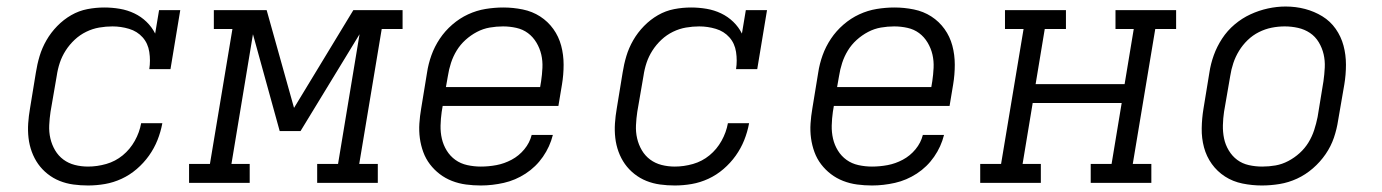

<svg xmlns="http://www.w3.org/2000/svg" viewBox="-20 -561 4240 589"><path d="M250 8Q227 8 205 5Q183 2 163 -6Q143 -14 126 -27.5Q109 -41 97 -58Q85 -75 77.5 -95.5Q70 -116 67.5 -138Q65 -160 66.5 -182.5Q68 -205 72 -228L90 -338Q94 -364 101.5 -389Q109 -414 122.5 -437.5Q136 -461 155.5 -481Q175 -501 198.5 -514.5Q222 -528 248 -533Q274 -538 300 -538Q324 -538 347.5 -534Q371 -530 392 -520Q413 -510 429.5 -494Q446 -478 456 -458L468 -530H533L503 -349H438Q442 -375 438 -401.5Q434 -428 417.5 -446.5Q401 -465 376 -472.5Q351 -480 325 -480Q305 -480 284.5 -476.5Q264 -473 244.5 -463.5Q225 -454 209 -439Q193 -424 181.5 -406Q170 -388 163.5 -368.5Q157 -349 154 -328L135 -218Q132 -198 131 -177Q130 -156 134.5 -136.5Q139 -117 149 -100Q159 -83 174.5 -71.5Q190 -60 209.5 -55Q229 -50 250 -50Q278 -50 306 -58Q334 -66 356.5 -84.5Q379 -103 393.5 -129Q408 -155 413 -183H478Q473 -156 463 -131Q453 -106 437 -83.5Q421 -61 399.5 -42.5Q378 -24 353 -12.5Q328 -1 302 3.5Q276 8 250 8Z M560 0V-58H624L693 -472H636V-530H798L882 -230L1064 -530H1215V-472H1151L1082 -58H1139V0H953V-58H1017L1083 -456L902 -159H838L756 -456L690 -58H746V0Z M1455 8Q1432 8 1409.5 5Q1387 2 1366.5 -6Q1346 -14 1329 -27Q1312 -40 1299 -57Q1286 -74 1278.5 -94.5Q1271 -115 1268 -137Q1265 -159 1266.5 -182Q1268 -205 1272 -228L1290 -338Q1294 -365 1303.5 -391.5Q1313 -418 1329 -442Q1345 -466 1367.5 -485.5Q1390 -505 1416 -517Q1442 -529 1469.5 -533.5Q1497 -538 1524 -538Q1554 -538 1583.5 -532Q1613 -526 1637 -510.5Q1661 -495 1677.5 -472Q1694 -449 1701.5 -421Q1709 -393 1709 -362.5Q1709 -332 1704 -302L1693 -236H1338L1335 -218Q1332 -197 1331.5 -176Q1331 -155 1335.5 -135.5Q1340 -116 1350.5 -99Q1361 -82 1377 -70.5Q1393 -59 1413.5 -54.5Q1434 -50 1455 -50Q1479 -50 1503 -54.5Q1527 -59 1549.5 -71Q1572 -83 1588.5 -103Q1605 -123 1611 -147H1676Q1667 -111 1645.5 -80Q1624 -49 1592.5 -28.5Q1561 -8 1525.5 0Q1490 8 1455 8ZM1348 -294H1637L1640 -312Q1643 -332 1644 -353Q1645 -374 1640.5 -393.5Q1636 -413 1625.5 -430.5Q1615 -448 1599.5 -459.5Q1584 -471 1564 -475.5Q1544 -480 1523 -480Q1503 -480 1482.5 -476.5Q1462 -473 1443 -463Q1424 -453 1408 -438.5Q1392 -424 1381 -406Q1370 -388 1363.5 -368Q1357 -348 1354 -328Z M2050 8Q2027 8 2005 5Q1983 2 1963 -6Q1943 -14 1926 -27.5Q1909 -41 1897 -58Q1885 -75 1877.5 -95.5Q1870 -116 1867.5 -138Q1865 -160 1866.5 -182.5Q1868 -205 1872 -228L1890 -338Q1894 -364 1901.5 -389Q1909 -414 1922.5 -437.5Q1936 -461 1955.5 -481Q1975 -501 1998.5 -514.5Q2022 -528 2048 -533Q2074 -538 2100 -538Q2124 -538 2147.5 -534Q2171 -530 2192 -520Q2213 -510 2229.5 -494Q2246 -478 2256 -458L2268 -530H2333L2303 -349H2238Q2242 -375 2238 -401.5Q2234 -428 2217.5 -446.5Q2201 -465 2176 -472.5Q2151 -480 2125 -480Q2105 -480 2084.5 -476.5Q2064 -473 2044.5 -463.5Q2025 -454 2009 -439Q1993 -424 1981.5 -406Q1970 -388 1963.5 -368.5Q1957 -349 1954 -328L1935 -218Q1932 -198 1931 -177Q1930 -156 1934.5 -136.5Q1939 -117 1949 -100Q1959 -83 1974.5 -71.5Q1990 -60 2009.5 -55Q2029 -50 2050 -50Q2078 -50 2106 -58Q2134 -66 2156.5 -84.5Q2179 -103 2193.5 -129Q2208 -155 2213 -183H2278Q2273 -156 2263 -131Q2253 -106 2237 -83.5Q2221 -61 2199.5 -42.5Q2178 -24 2153 -12.5Q2128 -1 2102 3.5Q2076 8 2050 8Z M2655 8Q2632 8 2609.5 5Q2587 2 2566.5 -6Q2546 -14 2529 -27Q2512 -40 2499 -57Q2486 -74 2478.5 -94.5Q2471 -115 2468 -137Q2465 -159 2466.5 -182Q2468 -205 2472 -228L2490 -338Q2494 -365 2503.5 -391.5Q2513 -418 2529 -442Q2545 -466 2567.5 -485.5Q2590 -505 2616 -517Q2642 -529 2669.5 -533.5Q2697 -538 2724 -538Q2754 -538 2783.5 -532Q2813 -526 2837 -510.5Q2861 -495 2877.5 -472Q2894 -449 2901.5 -421Q2909 -393 2909 -362.5Q2909 -332 2904 -302L2893 -236H2538L2535 -218Q2532 -197 2531.5 -176Q2531 -155 2535.5 -135.5Q2540 -116 2550.5 -99Q2561 -82 2577 -70.5Q2593 -59 2613.5 -54.5Q2634 -50 2655 -50Q2679 -50 2703 -54.5Q2727 -59 2749.5 -71Q2772 -83 2788.5 -103Q2805 -123 2811 -147H2876Q2867 -111 2845.5 -80Q2824 -49 2792.5 -28.5Q2761 -8 2725.5 0Q2690 8 2655 8ZM2548 -294H2837L2840 -312Q2843 -332 2844 -353Q2845 -374 2840.5 -393.5Q2836 -413 2825.5 -430.5Q2815 -448 2799.5 -459.5Q2784 -471 2764 -475.5Q2744 -480 2723 -480Q2703 -480 2682.5 -476.5Q2662 -473 2643 -463Q2624 -453 2608 -438.5Q2592 -424 2581 -406Q2570 -388 2563.5 -368Q2557 -348 2554 -328Z M2987 0V-58H3051L3120 -472H3063V-530H3250V-472H3185L3157 -303H3430L3458 -472H3402V-530H3588V-472H3524L3455 -58H3512V0H3326V-58H3390L3421 -245H3148L3117 -58H3173V0Z M3851 8Q3821 8 3791.5 2Q3762 -4 3738 -19.5Q3714 -35 3697.5 -58Q3681 -81 3673.5 -109Q3666 -137 3666.5 -167.5Q3667 -198 3672 -228L3690 -338Q3694 -365 3703.5 -391.5Q3713 -418 3729 -442.5Q3745 -467 3767.5 -486Q3790 -505 3816 -517Q3842 -529 3869.5 -535Q3897 -541 3924 -541Q3955 -541 3983.5 -533.5Q4012 -526 4036.5 -511Q4061 -496 4077.5 -472.5Q4094 -449 4101.5 -421Q4109 -393 4109 -362.5Q4109 -332 4104 -302L4085 -192Q4081 -165 4072 -138.5Q4063 -112 4046.5 -88Q4030 -64 4007.5 -44.5Q3985 -25 3959 -13Q3933 -1 3905.5 3.5Q3878 8 3851 8ZM3852 -50Q3873 -50 3893 -53.5Q3913 -57 3932 -67Q3951 -77 3967 -91.5Q3983 -106 3994 -124Q4005 -142 4011.5 -162Q4018 -182 4022 -202L4040 -312Q4043 -333 4044 -354Q4045 -375 4040.5 -394.5Q4036 -414 4025.5 -431.5Q4015 -449 3998.5 -460Q3982 -471 3962 -475.5Q3942 -480 3921 -480Q3901 -480 3881 -476Q3861 -472 3842 -462.5Q3823 -453 3807.5 -438Q3792 -423 3781 -405Q3770 -387 3763.5 -367.5Q3757 -348 3754 -328L3735 -218Q3732 -198 3731.5 -177Q3731 -156 3735 -136.5Q3739 -117 3749.5 -99.5Q3760 -82 3775.5 -70.5Q3791 -59 3811 -54.5Q3831 -50 3852 -50Z"/></svg>

Font: Iosevka Curly Slab LtExObl
Style: Regular
Weight: 300
Width: 7
Italic angle: -9°
Monospace: yes
Designer: Belleve Invis
Foundry: Belleve Invis
Version: Version 11.1.0; ttfautohint (v1.8.3)